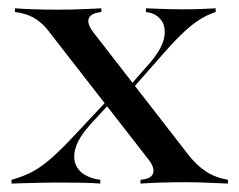

<svg xmlns="http://www.w3.org/2000/svg" viewBox="-20 -435 566 455"><path d="M312.9 0V-8.9Q330.6 -10.5 337.9 -16.9Q345.2 -23.4 343.5 -33.9Q341.9 -44.4 332.3 -56.5L100.8 -354Q88.7 -371 76.2 -381.5Q63.7 -391.9 49.6 -398Q35.5 -404 15.3 -406.5V-415.3Q36.3 -413.7 62.5 -412.9Q88.7 -412.1 116.1 -412.1Q134.7 -412.1 151.6 -412.5Q168.5 -412.9 185.5 -413.7Q202.4 -414.5 220.2 -415.3V-406.5Q203.2 -404.8 195.6 -398.4Q187.9 -391.9 189.5 -381.9Q191.1 -371.8 200.8 -358.9L427.4 -66.9Q445.2 -44.4 466.9 -29.4Q488.7 -14.5 520.2 -8.9V0Q497.6 -0.8 471.8 -2Q446 -3.2 420.2 -3.2Q392.7 -3.2 364.9 -2.4Q337.1 -1.6 312.9 0ZM7.3 0V-8.9Q36.3 -16.9 58.5 -29Q80.6 -41.1 104.4 -62.5Q128.2 -83.9 159.7 -117.7L244.4 -208.1L251.6 -202.4L193.5 -139.5Q167.7 -110.5 160.1 -87.5Q152.4 -64.5 158.5 -47.6Q164.5 -30.6 180.6 -21Q196.8 -11.3 217.7 -8.9V0Q199.2 -1.6 170.6 -2Q141.9 -2.4 111.3 -2.4Q96.8 -2.4 81.5 -2Q66.1 -1.6 48 -1.2Q29.8 -0.8 7.3 0ZM285.5 -215.3 278.2 -221 336.3 -287.1Q365.3 -321.8 369.4 -347.6Q373.4 -373.4 360.9 -388.7Q348.4 -404 325.8 -406.5V-415.3Q345.2 -414.5 358.1 -414.1Q371 -413.7 383.9 -413.3Q396.8 -412.9 412.1 -412.9Q437.9 -412.9 456.9 -413.7Q475.8 -414.5 491.1 -415.3V-406.5Q473.4 -400.8 456.5 -390.7Q439.5 -380.6 419 -362.1Q398.4 -343.5 369.4 -310.5Z"/></svg>

Font: Playfair 144pt SemiExpanded Medium
Style: Regular
Weight: 500
Width: 6
Designer: Claus Eggers Sørensen
Foundry: Claus Eggers Sørensen
Version: Version 2.203